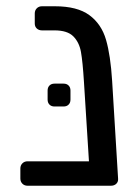

<svg xmlns="http://www.w3.org/2000/svg" viewBox="-20 -593 446 613"><path d="M334 0H290H68Q58 0 51.5 -6.5Q45 -13 45 -23V-55Q45 -65 51.5 -71.5Q58 -78 68 -78H264L248 -332Q244 -396 238.5 -427Q233 -458 214 -477Q195 -496 154 -496H114Q104 -496 97.5 -502Q91 -508 91 -518V-550Q91 -560 97.5 -566.5Q104 -573 114 -573H155Q227 -573 265.5 -544.5Q304 -516 318.5 -466Q333 -416 338 -335L357 -23Q358 -13 351.5 -6.5Q345 0 334 0ZM132 -275V-304Q132 -314 138 -320Q144 -326 154 -326H183Q193 -326 199 -320Q205 -314 205 -304V-275Q205 -265 199 -259Q193 -253 183 -253H154Q144 -253 138 -259Q132 -265 132 -275Z"/></svg>

Font: Contemporary
Style: Regular
Weight: 400
Designer: Victor Tran
Foundry: Victor Tran
Version: Version 1.100